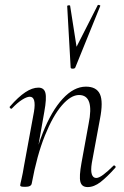

<svg xmlns="http://www.w3.org/2000/svg" viewBox="-20 -751 503 780"><path d="M336 9Q312 9 306.5 -12.5Q301 -34 311 -89L340 -248Q364 -365 301 -365Q268 -365 231.5 -323Q195 -281 162.5 -200.5Q130 -120 109 -6L98 -7Q119 -123 154 -211.5Q189 -300 234.5 -349.5Q280 -399 329 -399Q372 -399 386 -368.5Q400 -338 386 -267L353 -89Q348 -58 353 -43Q358 -28 371 -28Q382 -28 400 -41.5Q418 -55 440 -77Q443 -81 447.5 -77Q452 -73 448 -69Q415 -32 388.5 -11.5Q362 9 336 9ZM83 8Q70 8 66 6.5Q62 5 62 2Q62 -1 67.5 -24.5Q73 -48 77 -74L118 -297Q128 -358 101 -358Q89 -358 70 -346Q51 -334 29 -311Q26 -307 21.5 -311.5Q17 -316 21 -319Q54 -357 82.5 -376Q111 -395 136 -395Q159 -395 164.5 -373.5Q170 -352 160 -297L109 -6Q107 8 83 8ZM267 -477 253 -726Q253 -729 259 -729.5Q265 -730 265 -727L291 -561L377 -730Q378 -732 383.5 -730.5Q389 -729 387 -726L286 -477Q284 -472 275.5 -472Q267 -472 267 -477Z"/></svg>

Font: Cormorant Garamond Light
Style: Italic
Weight: 300
Italic angle: -10°
Designer: Christian Thalmann (Catharsis Fonts)
Foundry: Catharsis Fonts
Version: Version 4.001